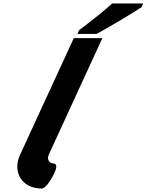

<svg xmlns="http://www.w3.org/2000/svg" viewBox="-20 -979 842 1103"><path d="M220 104C243 104 276 50 292 16C304 -9 312 -40 286 -40C267 -40 247 -60 260 -90L568 -760H404L94 -87C53 2 99 104 220 104ZM794 -938 802 -959H623L621 -956C586 -924 525 -874 439 -809L435 -807L425 -784H534L536 -785C586 -811 745 -905 790 -936Z"/></svg>

Font: Passageway
Style: BdSuIt
Weight: 700
Foundry: Ascender Corporation
Version: Version 1.11